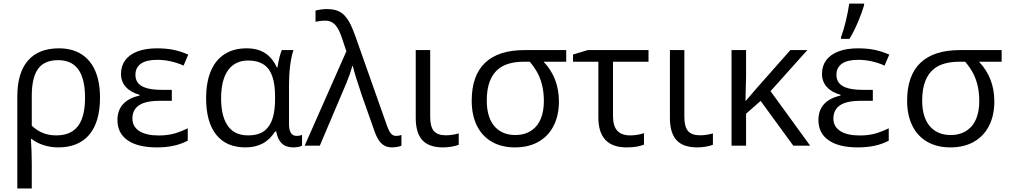

<svg xmlns="http://www.w3.org/2000/svg" viewBox="-20 -817 5664 1077"><path d="M310.1 -545.9Q383.8 -545.9 435.5 -513.7Q487.3 -481.4 514.2 -419.4Q541 -357.4 541 -269Q541 -133.3 481 -61.8Q420.9 9.8 306.6 9.8Q265.6 9.8 226.1 -2.4Q186.5 -14.6 157.2 -37.6H153.3Q158.2 34.7 158.2 98.1V240.2H77.1V-275.9Q77.1 -408.2 136.7 -477.1Q196.3 -545.9 310.1 -545.9ZM407.2 -98.1Q457 -148.4 457 -269Q457 -397 402.3 -446.8Q365.7 -479.5 305.7 -479.5Q238.8 -479.5 203.1 -442.4Q158.2 -394.5 158.2 -280.3V-111.8Q187.5 -84.5 220.9 -71Q254.4 -57.6 294.9 -57.6Q368.2 -57.6 407.2 -98.1Z M638.7 -144Q638.7 -197.8 670.2 -232.7Q701.7 -267.6 762.7 -280.8V-285.2Q711.9 -299.8 685.3 -329.8Q658.7 -359.9 658.7 -402.8Q658.7 -447.3 682.6 -479.5Q706.5 -511.7 752 -528.8Q797.4 -545.9 859.9 -545.9Q909.7 -545.9 950.2 -538.1Q990.7 -530.3 1036.1 -510.7L1009.8 -449.2Q936.5 -481.4 861.8 -481.4Q801.3 -481.4 770.5 -459.7Q739.7 -438 739.7 -397Q739.7 -347.2 788.6 -327.6Q823.7 -313 886.7 -313H943.8V-251.5H874.5Q820.8 -251.5 785.6 -239.3Q722.7 -216.3 722.7 -152.3Q722.7 -106.9 761.2 -82Q799.8 -57.1 870.1 -57.1Q912.6 -57.1 948 -65.4Q983.4 -73.7 1033.2 -97.2V-27.8Q995.6 -8.3 953.4 0.7Q911.1 9.8 860.4 9.8Q753.4 9.8 696 -30Q638.7 -69.8 638.7 -144Z M1136.2 -265.6Q1136.2 -355.5 1162.6 -418.2Q1189 -481 1240 -513.4Q1291 -545.9 1363.3 -545.9Q1424.3 -545.9 1465.8 -519.8Q1507.3 -493.7 1532.7 -439H1536.6Q1539.6 -463.4 1547.1 -493.2Q1554.7 -522.9 1560.5 -536.1H1626Q1613.8 -499 1607.4 -448Q1601.1 -397 1601.1 -336.4V-121.6Q1601.1 -54.7 1644 -54.7Q1660.6 -54.7 1674.3 -60.1V0Q1667.5 4.4 1653.6 7.1Q1639.6 9.8 1626 9.8Q1584.5 9.8 1561 -12.2Q1537.6 -34.2 1529.3 -79.6H1523.4Q1494.1 -33.7 1453.1 -12Q1412.1 9.8 1356.9 9.8Q1249.5 9.8 1192.9 -61.3Q1136.2 -132.3 1136.2 -265.6ZM1483.9 -104Q1522.9 -151.9 1522.9 -261.2V-275.9Q1522.9 -394.5 1476.1 -441.4Q1439.5 -477.5 1370.6 -477.5Q1312 -477.5 1273.4 -439.9Q1247.1 -413.6 1233.6 -369.6Q1220.2 -325.7 1220.2 -266.1Q1220.2 -169.9 1253.4 -118.2Q1290 -57.6 1372.1 -57.6Q1410.2 -57.6 1438 -68.8Q1465.8 -80.1 1483.9 -104Z M2083 -74.7 2010.7 -279.3Q1971.2 -395 1959 -446.8H1956.5Q1943.4 -399.9 1922.4 -349.6L1773.9 0H1689L1922.9 -529.3L1900.9 -595.7Q1884.8 -644.5 1870.1 -665Q1857.9 -683.1 1841.8 -692.1Q1825.7 -701.2 1803.2 -701.2Q1778.3 -701.2 1750 -694.8V-757.8Q1783.2 -766.1 1814 -766.1Q1852.5 -766.1 1878.4 -754.6Q1904.3 -743.2 1923.8 -716.8Q1946.8 -688.5 1972.2 -617.2L2150.4 -112.8Q2158.2 -91.8 2164.6 -80.1Q2170.9 -68.4 2178.7 -62.5Q2188 -54.7 2202.6 -54.7Q2218.3 -54.7 2231.9 -60.1V0Q2223.6 4.4 2208 7.1Q2192.4 9.8 2178.2 9.8Q2144.5 9.8 2122.1 -10Q2099.6 -29.8 2083 -74.7Z M2312 -155.8V-536.1H2393.1V-161.6Q2393.1 -106 2413.8 -82Q2434.6 -58.1 2481 -58.1Q2516.1 -58.1 2553.2 -68.8V-4.9Q2537.6 1.5 2513.4 5.6Q2489.3 9.8 2465.8 9.8Q2385.7 9.8 2348.9 -31Q2312 -71.8 2312 -155.8Z M2626 -252Q2626 -393.1 2700.7 -464.6Q2775.4 -536.1 2922.9 -536.1H3156.2V-470.7H3029.3Q3115.2 -380.4 3115.2 -248Q3115.2 -172.4 3087.6 -115.5Q3060.1 -58.6 3008.3 -26.4Q2950.7 9.8 2868.7 9.8Q2793.5 9.8 2738.8 -21.7Q2684.1 -53.2 2655 -112.3Q2626 -171.4 2626 -252ZM2964.4 -87.4Q2997.1 -110.4 3013.9 -151.9Q3030.8 -193.4 3030.8 -250Q3030.8 -335 2999.5 -399.4Q2981.9 -435.1 2951.7 -470.7H2919.4Q2829.6 -470.7 2780.3 -433.6Q2710.4 -381.3 2710.4 -252.4Q2710.4 -203.6 2722.7 -165.5Q2734.9 -127.4 2758.8 -103Q2800.8 -59.6 2870.6 -59.6Q2925.8 -59.6 2964.4 -87.4Z M3336.4 -158.7V-470.7H3194.3V-511.2L3277.3 -536.1H3617.7V-470.7H3418.5V-166.5Q3418.5 -110.8 3442.1 -84.2Q3465.8 -57.6 3515.6 -57.6Q3553.7 -57.6 3592.3 -69.8V-5.9Q3555.7 9.8 3494.6 9.8Q3336.4 9.8 3336.4 -158.7Z M3737.8 -155.8V-536.1H3818.8V-161.6Q3818.8 -106 3839.6 -82Q3860.4 -58.1 3906.7 -58.1Q3941.9 -58.1 3979 -68.8V-4.9Q3963.4 1.5 3939.2 5.6Q3915 9.8 3891.6 9.8Q3811.5 9.8 3774.7 -31Q3737.8 -71.8 3737.8 -155.8Z M4083.5 -536.1H4165V-391.6Q4164.6 -346.2 4161.6 -252H4164.1L4230 -328.6L4413.6 -536.1H4508.8L4302.2 -305.7L4524.4 0H4429.7L4246.6 -251L4165 -179.2V0H4083.5Z M4570.8 -144Q4570.8 -197.8 4602.3 -232.7Q4633.8 -267.6 4694.8 -280.8V-285.2Q4644 -299.8 4617.4 -329.8Q4590.8 -359.9 4590.8 -402.8Q4590.8 -447.3 4614.7 -479.5Q4638.7 -511.7 4684.1 -528.8Q4729.5 -545.9 4792 -545.9Q4841.8 -545.9 4882.3 -538.1Q4922.9 -530.3 4968.3 -510.7L4941.9 -449.2Q4868.7 -481.4 4793.9 -481.4Q4733.4 -481.4 4702.6 -459.7Q4671.9 -438 4671.9 -397Q4671.9 -347.2 4720.7 -327.6Q4755.9 -313 4818.8 -313H4876V-251.5H4806.6Q4752.9 -251.5 4717.8 -239.3Q4654.8 -216.3 4654.8 -152.3Q4654.8 -106.9 4693.4 -82Q4731.9 -57.1 4802.2 -57.1Q4844.7 -57.1 4880.1 -65.4Q4915.5 -73.7 4965.3 -97.2V-27.8Q4927.7 -8.3 4885.5 0.7Q4843.3 9.8 4792.5 9.8Q4685.5 9.8 4628.2 -30Q4570.8 -69.8 4570.8 -144ZM4743.7 -796.9H4827.1V-787.6Q4814.9 -746.1 4792.5 -693.1Q4770 -640.1 4745.1 -599.1H4697.8V-608.9Q4711.4 -644.5 4724.4 -698.2Q4737.3 -752 4743.7 -796.9Z M5068.4 -252Q5068.4 -393.1 5143.1 -464.6Q5217.8 -536.1 5365.2 -536.1H5598.6V-470.7H5471.7Q5557.6 -380.4 5557.6 -248Q5557.6 -172.4 5530 -115.5Q5502.4 -58.6 5450.7 -26.4Q5393.1 9.8 5311 9.8Q5235.8 9.8 5181.2 -21.7Q5126.5 -53.2 5097.4 -112.3Q5068.4 -171.4 5068.4 -252ZM5406.7 -87.4Q5439.5 -110.4 5456.3 -151.9Q5473.1 -193.4 5473.1 -250Q5473.1 -335 5441.9 -399.4Q5424.3 -435.1 5394 -470.7H5361.8Q5272 -470.7 5222.7 -433.6Q5152.8 -381.3 5152.8 -252.4Q5152.8 -203.6 5165 -165.5Q5177.2 -127.4 5201.2 -103Q5243.2 -59.6 5313 -59.6Q5368.2 -59.6 5406.7 -87.4Z"/></svg>

Font: Viking Open Sans
Style: Regular
Weight: 400
Foundry: Ascender Corporation
Version: Version 2.001